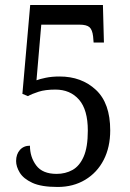

<svg xmlns="http://www.w3.org/2000/svg" viewBox="-20 -733 517 763"><path d="M209 10Q144 10 108.5 -6.5Q73 -23 58.5 -47Q44 -71 44 -93Q44 -120 59 -137Q74 -154 99 -154Q99 -109 124 -75.5Q149 -42 205 -42Q240 -42 268 -57.5Q296 -73 312.5 -110.5Q329 -148 329 -214Q329 -297 294 -337Q259 -377 200 -377Q160 -377 133.5 -368.5Q107 -360 91 -351L69 -360L100 -713H389L393 -564H352L350 -588Q347 -615 335.5 -625Q324 -635 296 -635H144L125 -414Q138 -419 162 -424Q186 -429 217 -429Q304 -429 361 -376Q418 -323 418 -215Q418 -148 392 -97.5Q366 -47 318.5 -18.5Q271 10 209 10Z"/></svg>

Font: Noto Serif Sinhala Condensed
Style: Regular
Weight: 400
Width: 3
Designer: Jelle Bosma - Monotype Design Team
Foundry: Monotype Imaging Inc.
Version: Version 2.007; ttfautohint (v1.8.4.7-5d5b)